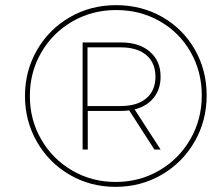

<svg xmlns="http://www.w3.org/2000/svg" viewBox="-20 -723 864 746"><path d="M783 -352Q783 -254 736 -172.5Q689 -91 608 -44Q527 3 429 3Q331 3 250.5 -44Q170 -91 123.5 -172Q77 -253 77 -350Q77 -447 123.5 -528Q170 -609 251 -656Q332 -703 431 -703Q530 -703 610.5 -657Q691 -611 737 -530.5Q783 -450 783 -352ZM764 -352Q764 -445 720.5 -521Q677 -597 601 -640.5Q525 -684 431 -684Q338 -684 261 -639.5Q184 -595 140 -518.5Q96 -442 96 -350Q96 -258 140 -181.5Q184 -105 260.5 -60.5Q337 -16 429 -16Q522 -16 598.5 -60.5Q675 -105 719.5 -182Q764 -259 764 -352ZM503 -298 604 -142H580L482 -294Q462 -292 451 -292H321V-142H301V-558H451Q521 -558 562.5 -522Q604 -486 604 -425Q604 -377 577.5 -343.5Q551 -310 503 -298ZM584 -425Q584 -479 548.5 -509Q513 -539 449 -539H320V-311H449Q513 -311 548.5 -341Q584 -371 584 -425Z"/></svg>

Font: Montserrat Alternates Thin
Style: Italic
Weight: 250
Italic angle: -11.3°
Designer: Julieta Ulanovsky
Foundry: Julieta Ulanovsky
Version: Version 7.200